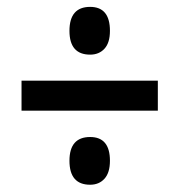

<svg xmlns="http://www.w3.org/2000/svg" viewBox="-20 -624 490 544"><path d="M235.4 -469.2Q176.8 -469.2 176.8 -536.6Q176.8 -604.5 235.4 -604.5Q291.5 -604.5 291.5 -536.6Q291.5 -502.9 276.1 -486.1Q260.7 -469.2 235.4 -469.2ZM41 -310.5V-395.5H427.2V-310.5ZM235.4 -100.6Q176.8 -100.6 176.8 -168.5Q176.8 -235.8 235.4 -235.8Q291.5 -235.8 291.5 -168.5Q291.5 -134.8 276.1 -117.7Q260.7 -100.6 235.4 -100.6Z"/></svg>

Font: Open Sans Condensed SemiBold
Style: Italic
Weight: 600
Width: 3
Italic angle: -12°
Designer: Monotype Design Team
Foundry: Monotype Imaging Inc.
Version: Version 3.000; ttfautohint (v1.8.4)